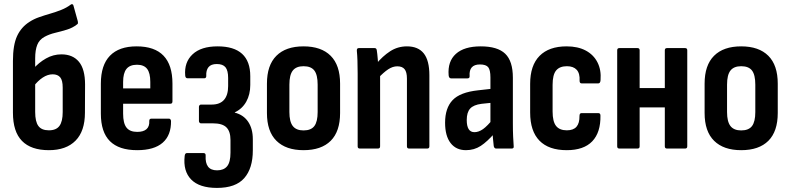

<svg xmlns="http://www.w3.org/2000/svg" viewBox="-20 -728 3871 941"><path d="M219.6 8Q132 8 87.7 -37.4Q43.4 -82.7 43.4 -175.8V-429.2Q43.4 -507.2 63.6 -551.1Q83.8 -595.1 124.7 -621Q146.2 -635 172 -643.9Q197.9 -652.9 225.5 -660.9Q253.1 -668.8 279.6 -679.3Q306.2 -689.8 327.2 -705.7Q330.6 -708.7 334.9 -707.2Q339.1 -705.7 340.1 -700.3L361.3 -623.8Q362.3 -619.3 362.1 -615.1Q361.8 -610.9 358.3 -608.9Q336.5 -591.4 307.8 -582.7Q279.1 -573.9 250.4 -567.1Q221.6 -560.3 198.5 -547.7Q172.5 -533.6 162.5 -508Q152.4 -482.3 152.4 -442.6V-179.3Q152.4 -131.8 168.1 -110.6Q183.7 -89.3 219.6 -89.3Q255.5 -89.3 271.4 -111Q287.3 -132.8 287.3 -178.8V-298.8Q287.3 -334.5 275 -349.1Q262.6 -363.8 238 -363.8Q213.7 -363.8 189.4 -347.8Q165.2 -331.8 144.5 -304.5L142.4 -389.7Q170 -421.4 205.5 -441.5Q241 -461.6 281 -461.6Q336.5 -461.6 366.7 -425.4Q396.9 -389.3 396.9 -313.5L396.3 -175.8Q396.3 -85.3 350.3 -38.7Q304.3 8 219.6 8Z M652.1 8Q563 8 518.7 -36.2Q474.3 -80.4 474.3 -171.3V-318.2Q474.3 -409 518.9 -454.9Q563.4 -500.8 649.5 -500.8Q737.6 -500.8 781.4 -455.1Q825.2 -409.5 825.2 -318.3V-231.2Q825.2 -219.7 815.3 -219.7H583.4V-171.2Q583.4 -124.1 599.8 -102.9Q616.2 -81.6 652.6 -81.6Q682.9 -81.6 698 -95Q713.2 -108.4 711.6 -135.5Q711.6 -146.5 722 -146.5H807.8Q816.2 -146.5 818.2 -135.6Q819.3 -65.4 777.4 -28.7Q735.6 8 652.1 8ZM583.4 -294.8H716.6V-326.3Q716.6 -370.3 701 -390.5Q685.3 -410.7 651.5 -410.7Q616.2 -410.7 599.8 -390.2Q583.4 -369.7 583.4 -326.3Z M1043.4 193Q957.3 193 917 151.8Q876.7 110.6 885.1 36.2Q886.6 22.2 896 22.2H977.5Q988.8 22.2 987.9 35.2Q985.9 70.2 999.5 88.5Q1013.2 106.8 1043.9 106.8Q1076.8 106.8 1093.2 86.7Q1109.6 66.6 1109.6 20.3V-42.1Q1109.6 -83.8 1089.7 -103.7Q1069.8 -123.5 1024.1 -123.5H964.9Q960.9 -123.5 958 -126.8Q955 -130 955 -134.9V-204.6Q955 -209.1 958 -212.3Q960.9 -215.5 964.9 -215.5H1017.7Q1057.8 -215.5 1078 -238.7Q1098.1 -261.9 1098.1 -306.2V-346.1Q1098.1 -382.3 1085.2 -398.3Q1072.3 -414.2 1042.5 -414.2Q1014.2 -414.2 1001.8 -398.8Q989.5 -383.5 990.9 -356.4Q991.4 -350.9 988.7 -347.6Q986 -344.4 982 -344.4H899.1Q888.7 -344.4 887.7 -357.9Q882.2 -422.9 923.8 -461.8Q965.3 -500.8 1046.5 -500.8Q1126.5 -500.8 1166.6 -464.1Q1206.6 -427.4 1206.6 -354.6V-311.4Q1206.6 -264.9 1186.9 -229.7Q1167.2 -194.5 1130.8 -177.5V-176Q1173.7 -165 1196.4 -131Q1219.1 -97 1219.1 -45.6V9Q1219.1 97.2 1177 145.1Q1134.9 193 1043.4 193Z M1467.6 8Q1381.4 8 1334.9 -37.9Q1288.3 -83.8 1288.3 -174.2V-318Q1288.3 -408.5 1334.6 -454.6Q1380.8 -500.8 1467.6 -500.8Q1554.3 -500.8 1600.6 -454.6Q1646.8 -408.5 1646.8 -318V-174.2Q1646.8 -83.8 1600.8 -37.9Q1554.8 8 1467.6 8ZM1467.6 -88.8Q1504.5 -88.8 1520.7 -110.3Q1536.8 -131.8 1536.8 -178.7V-313.1Q1536.8 -361 1520.7 -382.2Q1504.5 -403.5 1467.6 -403.5Q1431.7 -403.5 1415 -382.2Q1398.3 -361 1398.3 -313.1V-178.7Q1398.3 -131.8 1415 -110.3Q1431.7 -88.8 1467.6 -88.8Z M1984.8 0Q1974.4 0 1974.4 -10.9V-342.9Q1974.4 -374.7 1963 -388.8Q1951.7 -403 1927 -403Q1904.7 -403 1882.5 -388.3Q1860.3 -373.6 1832.9 -344.7L1822.2 -412.9Q1855.4 -453 1892.3 -476.9Q1929.2 -500.8 1974.5 -500.8Q2029.4 -500.8 2056.9 -466.3Q2084.4 -431.8 2084.4 -358.9V-10.9Q2084.4 0 2074 0ZM1743.3 0Q1732.9 0 1732.9 -10.9V-367Q1732.9 -402 1731.9 -430.8Q1730.9 -459.5 1728.9 -478.8Q1727.9 -492.3 1738.3 -492.3H1816.2Q1825.2 -492.3 1826.6 -481.8Q1829.2 -465.8 1831.4 -438.7Q1833.6 -411.6 1834.6 -393.6L1842.9 -366.2V-10.9Q1842.9 0 1832.5 0Z M2411.3 0Q2402.9 0 2399.9 -11.5Q2398.4 -25 2395.9 -50.6Q2393.4 -76.2 2392.4 -96.6L2383.6 -119.4V-348.5Q2383.6 -384.8 2372.8 -398.5Q2361.9 -412.1 2332.1 -412.1Q2277.6 -412.1 2281.6 -355.3Q2282.5 -343.9 2271.2 -343.9H2190.8Q2180.3 -343.9 2178.8 -358.9Q2173.3 -427 2214.2 -463.9Q2255 -500.8 2336 -500.8Q2418.6 -500.8 2456.1 -464.6Q2493.6 -428.5 2493.6 -347.1V-124.8Q2493.6 -84.8 2494.9 -58.1Q2496.1 -31.3 2497.6 -12.4Q2499.6 0 2488.2 0ZM2263.6 8Q2215.2 8 2188.3 -27Q2161.4 -61.9 2161.4 -126.4Q2161.4 -198.4 2198.1 -237.1Q2234.8 -275.9 2323.2 -285.4L2394.6 -293.4L2394.2 -224.8L2340.2 -219.2Q2300.8 -214.2 2284.2 -195.8Q2267.5 -177.4 2267.5 -139.6Q2267.5 -110.4 2276.8 -95.3Q2286.2 -80.2 2305.3 -80.2Q2325.9 -80.2 2347.3 -95.2Q2368.7 -110.3 2399 -148.1L2405.8 -77.4Q2368.3 -33.9 2336.1 -12.9Q2304 8 2263.6 8Z M2757.6 8Q2669.4 8 2623.9 -38.6Q2578.3 -85.3 2578.3 -176.7V-317Q2578.3 -407.4 2624.4 -454.1Q2670.4 -500.8 2757.1 -500.8Q2812.3 -500.8 2850.9 -480.2Q2889.4 -459.6 2908.3 -422.3Q2927.3 -385 2923.3 -335.6Q2922.4 -319.2 2911.9 -319.2H2831Q2820.6 -319.2 2820.6 -332.1Q2822.6 -368.2 2806.5 -385.8Q2790.3 -403.5 2758.5 -403.5Q2722.7 -403.5 2705.5 -382.5Q2688.3 -361.5 2688.3 -312.1V-181.6Q2688.3 -132.2 2705.3 -110.8Q2722.2 -89.3 2758.1 -89.3Q2790.3 -89.3 2805.5 -106.9Q2820.6 -124.5 2820.1 -159.6Q2820.1 -173.6 2830 -173.6H2912.4Q2922.8 -173.6 2922.8 -161.7Q2924.3 -79.1 2882.7 -35.5Q2841.1 8 2757.6 8Z M3248.7 0Q3238.3 0 3238.3 -10.9V-481.4Q3238.3 -492.3 3248.7 -492.3H3337.9Q3348.3 -492.3 3348.3 -481.4V-10.9Q3348.3 0 3337.9 0ZM3015.3 0Q3004.9 0 3004.9 -10.9V-481.4Q3004.9 -492.3 3015.3 -492.3H3104.5Q3114.9 -492.3 3114.9 -481.4V-10.9Q3114.9 0 3104.5 0ZM3100.6 -201.6V-296.5H3256.7V-201.6Z M3612.6 8Q3526.4 8 3479.9 -37.9Q3433.3 -83.8 3433.3 -174.2V-318Q3433.3 -408.5 3479.6 -454.6Q3525.8 -500.8 3612.6 -500.8Q3699.3 -500.8 3745.6 -454.6Q3791.8 -408.5 3791.8 -318V-174.2Q3791.8 -83.8 3745.8 -37.9Q3699.8 8 3612.6 8ZM3612.6 -88.8Q3649.5 -88.8 3665.7 -110.3Q3681.8 -131.8 3681.8 -178.7V-313.1Q3681.8 -361 3665.7 -382.2Q3649.5 -403.5 3612.6 -403.5Q3576.7 -403.5 3560 -382.2Q3543.3 -361 3543.3 -313.1V-178.7Q3543.3 -131.8 3560 -110.3Q3576.7 -88.8 3612.6 -88.8Z"/></svg>

Font: Sofia Sans Condensed
Style: Regular
Weight: 400
Designer: Botio Nikoltchev, Ani Petrova
Foundry: lettersoup
Version: Version 4.100